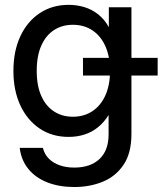

<svg xmlns="http://www.w3.org/2000/svg" viewBox="-20 -545 681 776"><path d="M280.3 210.9Q219.7 210.9 172.4 192.6Q125 174.3 95.5 138.9Q65.9 103.5 59.6 52.7H153.3Q160.2 79.6 178 96.9Q195.8 114.3 221.9 123.3Q248 132.3 280.3 132.3Q345.2 132.3 382.1 97.7Q418.9 63 418.9 -1.5V-79.6H418.5Q399.9 -49.8 375.5 -30.3Q351.1 -10.7 321.3 -1.2Q291.5 8.3 257.3 8.3Q190.4 8.3 140.1 -25.6Q89.8 -59.6 62 -119.6Q34.2 -179.7 34.2 -258.3Q34.2 -337.9 62 -397.9Q89.8 -458 140.4 -491.7Q190.9 -525.4 257.3 -525.4Q291 -525.4 321.3 -516.1Q351.6 -506.8 376.7 -487.1Q401.9 -467.3 419.4 -436H419.9V-515.6H511.2V-3.4Q511.2 73.7 479.5 120.8Q447.8 168 395.3 189.5Q342.8 210.9 280.3 210.9ZM274.4 -73.2Q320.3 -73.2 354.2 -96.2Q388.2 -119.1 406.5 -160.9Q424.8 -202.6 424.8 -258.8Q424.8 -314.9 406.5 -356.9Q388.2 -398.9 354.2 -421.9Q320.3 -444.8 274.4 -444.8Q231.4 -444.8 198.5 -423.6Q165.5 -402.3 147 -360.8Q128.4 -319.3 128.4 -258.8Q128.4 -198.2 147 -157Q165.5 -115.7 198.5 -94.5Q231.4 -73.2 274.4 -73.2ZM315.4 -239.7V-311H617.2V-239.7Z"/></svg>

Font: Inter Cardless Display
Style: Regular
Weight: 400
Designer: Rasmus Andersson
Foundry: rsms
Version: Version 4.001;git-9221beed3